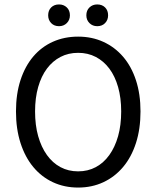

<svg xmlns="http://www.w3.org/2000/svg" viewBox="-20 -833 704 865"><path d="M332 12Q270 12 218.5 -12Q167 -36 130 -80.5Q93 -125 72.5 -188.5Q52 -252 52 -331Q52 -410 72.5 -472.5Q93 -535 130 -578.5Q167 -622 218.5 -645Q270 -668 332 -668Q394 -668 445.5 -644.5Q497 -621 534.5 -577.5Q572 -534 592.5 -471.5Q613 -409 613 -331Q613 -252 592.5 -188.5Q572 -125 534.5 -80.5Q497 -36 445.5 -12Q394 12 332 12ZM332 -61Q376 -61 411.5 -80Q447 -99 472.5 -134.5Q498 -170 512 -219.5Q526 -269 526 -331Q526 -392 512 -441Q498 -490 472.5 -524Q447 -558 411.5 -576.5Q376 -595 332 -595Q288 -595 252.5 -576.5Q217 -558 191.5 -524Q166 -490 152 -441Q138 -392 138 -331Q138 -269 152 -219.5Q166 -170 191.5 -134.5Q217 -99 252.5 -80Q288 -61 332 -61ZM246 -715Q224 -715 210.5 -729Q197 -743 197 -764Q197 -786 210.5 -799.5Q224 -813 246 -813Q267 -813 281 -799.5Q295 -786 295 -764Q295 -743 281 -729Q267 -715 246 -715ZM418 -715Q397 -715 383 -729Q369 -743 369 -764Q369 -786 383 -799.5Q397 -813 418 -813Q440 -813 453.5 -799.5Q467 -786 467 -764Q467 -743 453.5 -729Q440 -715 418 -715Z"/></svg>

Font: Myanmar Sanpya
Style: Regular
Weight: 400
Designer: Danh Hong
Foundry: Google Inc.
Version: Version 2.00 November 22, 2015